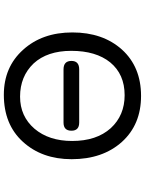

<svg xmlns="http://www.w3.org/2000/svg" viewBox="108 -870 783 1040"><g transform="rotate(-90 500.0 -350.5)"><path d="M251 -82Q157.2 -186.5 157.2 -354.5Q157.2 -515.6 252 -619.1Q345.7 -721.7 505.9 -721.7Q656.2 -721.7 750 -617.2Q843.8 -513.7 843.8 -350.6Q843.8 -185.5 751 -82Q657.2 21.5 500 21.5Q344.7 21.5 251 -82ZM681.6 -145.5Q744.1 -222.7 744.1 -356.4Q744.1 -486.3 675.8 -560.5Q605.5 -633.8 496.1 -633.8Q389.6 -633.8 322.3 -555.7Q255.9 -477.5 255.9 -351.6Q255.9 -219.7 325.2 -142.6Q394.5 -67.4 503.9 -67.4Q617.2 -67.4 681.6 -145.5ZM311.5 -355.5Q311.5 -398.4 355.5 -398.4H643.6Q689.5 -398.4 689.5 -355.5Q689.5 -313.5 643.6 -313.5H355.5Q311.5 -313.5 311.5 -355.5Z"/></g></svg>

Font: FakePearl
Style: Regular
Weight: 400
Version: Version 1.2